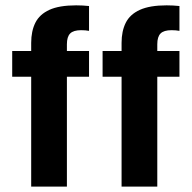

<svg xmlns="http://www.w3.org/2000/svg" viewBox="-20 -688 707 708"><path d="M226.7 0H95V-405H25V-500H95V-530Q95 -573.3 110.4 -604.2Q125.8 -635 162.1 -651.7Q198.3 -668.3 260.8 -668.3Q285 -668.3 308.3 -665.8V-574.2Q295.8 -576.7 279.2 -576.7Q250.8 -576.7 238.8 -564.6Q226.7 -552.5 226.7 -525V-500H308.3V-405H226.7ZM560 0H428.3V-405H358.3V-500H428.3V-530Q428.3 -573.3 443.8 -604.2Q459.2 -635 495.8 -651.7Q532.5 -668.3 594.2 -668.3Q618.3 -668.3 641.7 -665.8V-574.2Q629.2 -576.7 612.5 -576.7Q584.2 -576.7 572.1 -564.6Q560 -552.5 560 -525V-500H641.7V-405H560Z"/></svg>

Font: Familjen Grotesk Variable
Style: Regular
Weight: 400
Designer: Anders Wikstroem, Jonas Baeckman, Matilda Gysing, Kristian Moeller
Foundry: Familjen STHLM AB
Version: Version 2.000